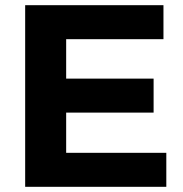

<svg xmlns="http://www.w3.org/2000/svg" viewBox="-20 -720 707 740"><path d="M77 -700H610V-569H235V-417H572V-286H235V-131H621V0H77Z"/></svg>

Font: Argentum Sans SemiBold
Style: Regular
Weight: 600
Designer: Julieta Ulanovsky (Modified by Cristiano Sobral)
Foundry: Julieta Ulanovsky
Version: Version 5.001;November 22, 2018;FontCreator 11.5.0.2425 64-b